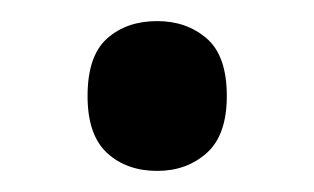

<svg xmlns="http://www.w3.org/2000/svg" viewBox="-20 -443 298 182"><path d="M63 -352Q63 -390 81.5 -406.5Q100 -423 129 -423Q157 -423 176 -406.5Q195 -390 195 -352Q195 -315 176 -298Q157 -281 129 -281Q100 -281 81.5 -298Q63 -315 63 -352Z"/></svg>

Font: Noto Sans Georgian SemiCondensed Medium
Style: Regular
Weight: 500
Width: 4
Designer: Monotype Design Team, Akaki Razmadze
Foundry: Google LLC
Version: Version 2.005; ttfautohint (v1.8.4.7-5d5b)